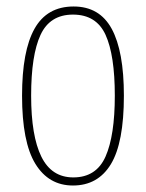

<svg xmlns="http://www.w3.org/2000/svg" viewBox="-20 -562 450 592"><path d="M205 10Q130 10 89 -57Q48 -124 48 -267Q48 -405 86.5 -473.5Q125 -542 207 -542Q287 -542 324.5 -473Q362 -404 362 -267Q362 -122 322 -56Q282 10 205 10ZM206 -15Q277 -15 305.5 -79.5Q334 -144 334 -267Q334 -392 305.5 -454.5Q277 -517 205 -517Q134 -517 105 -454.5Q76 -392 76 -267Q76 -143 107.5 -79Q139 -15 206 -15Z"/></svg>

Font: Noto Serif Ethiopic ExtraCondensed Thin
Style: Regular
Weight: 100
Width: 2
Designer: Monotype Design Team
Foundry: Monotype Imaging Inc.
Version: Version 2.102; ttfautohint (v1.8.4.7-5d5b)